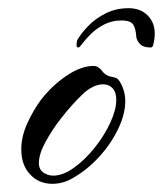

<svg xmlns="http://www.w3.org/2000/svg" viewBox="-20 -434 398 469"><path d="M294 -414Q323 -414 340.5 -396.5Q358 -379 358 -352Q358 -340 355 -328Q355 -326 353.5 -322Q352 -318 348 -318Q331 -318 323 -325.5Q315 -333 313 -343Q312 -362 306 -373Q300 -384 277 -384Q253 -384 234 -374Q215 -364 202 -351Q189 -338 181.5 -328Q174 -318 172 -318Q167 -318 167 -323Q167 -326 167.5 -331Q168 -336 171 -340Q181 -356 198 -373Q215 -390 239.5 -402Q264 -414 294 -414ZM108 15Q75 15 53.5 -8Q32 -31 32 -69Q32 -101 47 -133.5Q62 -166 80 -190Q107 -225 142.5 -249Q178 -273 209 -273Q220 -273 229.5 -260.5Q239 -248 255 -246Q259 -245 263.5 -243.5Q268 -242 273 -234Q286 -212 286 -187Q286 -150 262.5 -107Q239 -64 201 -30Q182 -13 158 1Q134 15 108 15ZM110 -5Q134 -5 161 -24.5Q188 -44 211.5 -73.5Q235 -103 249.5 -134.5Q264 -166 264 -190Q264 -209 255 -218.5Q246 -228 232 -228Q207 -228 181 -203Q155 -178 130 -146Q108 -118 91.5 -88Q75 -58 75 -36Q75 -20 86 -12.5Q97 -5 110 -5Z"/></svg>

Font: The Nautigal
Style: Bold
Weight: 700
Designer: Robert E. Leuschke
Foundry: Robert E. Leuschke
Version: Version 1.100; ttfautohint (v1.8.3)